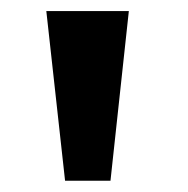

<svg xmlns="http://www.w3.org/2000/svg" viewBox="-20 -747 335 342"><path d="M95.9 -425.1 62.5 -727.3H209.5L176.8 -425.1Z"/></svg>

Font: Inter P
Style: Bold
Weight: 700
Designer: Rasmus Andersson
Foundry: rsms
Version: Version 3.018;git-588b23468